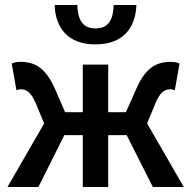

<svg xmlns="http://www.w3.org/2000/svg" viewBox="-20 -750 766 770"><path d="M134 0 238 -208H312V0H414V-208H488L593 0H717L570 -255L603 -335C622 -381 641 -392 663 -392C670 -392 675 -390 681 -388L700 -495C690 -500 678 -502 665 -502C606 -502 564 -477 529 -399L485 -300H414V-491H312V-300H241L198 -399C162 -477 121 -502 61 -502C49 -502 37 -500 27 -495L46 -388C52 -390 56 -392 63 -392C86 -392 104 -381 124 -335L157 -255L10 0ZM363 -572C477 -572 524 -642 527 -730H436C434 -674 417 -636 363 -636C309 -636 292 -674 290 -730H199C202 -642 249 -572 363 -572Z"/></svg>

Font: DAIFUKU Sans Semibold
Style: Regular
Weight: 600
Designer: Original font ‘Source Sans 3’ : Paul D. Hunt
Foundry: Daifuku
Version: Version 1.000